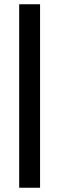

<svg xmlns="http://www.w3.org/2000/svg" viewBox="-20 -765 275 901"><path d="M70 -745H168V116H70Z"/></svg>

Font: Rosario Light
Style: Bold
Weight: 700
Version: Version 1.101; ttfautohint (v1.8.1.43-b0c9)